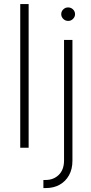

<svg xmlns="http://www.w3.org/2000/svg" viewBox="-20 -748 461 972"><path d="M125 -727.5V0H82.5V-727.5ZM304.2 -545.9H346.7V65.9Q346.7 108.4 329.3 139.4Q312 170.4 281.7 187.3Q251.5 204.1 211.4 204.1H199.7V163.1H210.9Q251 163.1 277.3 137.5Q303.7 111.8 304.2 65.9ZM325.2 -642.1Q310.5 -642.1 300.3 -652.3Q290 -662.6 290 -676.3Q290 -690.4 300.3 -700.4Q310.5 -710.4 324.7 -710.4Q339.4 -710.4 349.6 -700.4Q359.9 -690.4 359.9 -676.3Q359.9 -662.6 349.6 -652.3Q339.4 -642.1 325.2 -642.1Z"/></svg>

Font: Inter Tight ExtraLight
Style: Regular
Weight: 250
Designer: Rasmus Andersson
Foundry: rsms
Version: Version 3.004